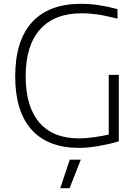

<svg xmlns="http://www.w3.org/2000/svg" viewBox="-20 -770 717 1010"><path d="M347 70H405L346 220H297ZM397 8Q232 8 146 -88Q60 -184 60 -368Q60 -555 148 -652.5Q236 -750 407 -750Q495 -750 598 -722V-672Q565 -680 539.5 -685.5Q514 -691 492.5 -694Q471 -697 451 -698.5Q431 -700 409 -700Q266 -700 190.5 -615Q115 -530 115 -369Q115 -209 187 -125.5Q259 -42 396 -42Q411 -42 431 -43.5Q451 -45 472 -48Q493 -51 514 -54.5Q535 -58 552 -62V-376H605V-27Q582 -19 554.5 -13Q527 -7 499 -2Q471 3 444.5 5.5Q418 8 397 8Z"/></svg>

Font: Encode Sans Wide
Style: ExtraLight
Weight: 200
Designer: Pablo Impallari, Andres Torresi
Foundry: Pablo Impallari, Andres Torresi
Version: Version 1.000; ttfautohint (v1.00) -l 8 -r 50 -G 200 -x 14 -